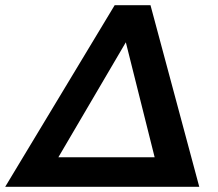

<svg xmlns="http://www.w3.org/2000/svg" viewBox="-74 -720 841 740"><path d="M694 0H-54L368 -700H506ZM522 -114 411 -557 151 -114Z"/></svg>

Font: Argentum Sans Medium
Style: Italic
Weight: 500
Italic angle: -11°
Designer: Julieta Ulanovsky (font), Cristiano Sobral (main changes and remaster)
Foundry: Julieta Ulanovsky (font), Cristiano Sobral (main changes and remaster)
Version: Version 2.007;June 15, 2022;FontCreator 14.0.0.2814 64-bit; 